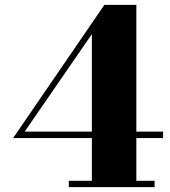

<svg xmlns="http://www.w3.org/2000/svg" viewBox="-20 -770 700 790"><path d="M263 0V-26H358V-629.5L81.5 -228.5H651V-202H34L409.5 -750H541V-26H616V0Z"/></svg>

Font: Bodoni Moda 9pt ExtraBold
Style: Regular
Weight: 800
Designer: Owen Earl
Foundry: indestructible type
Version: Version 2.005